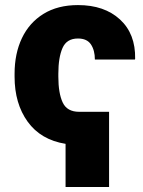

<svg xmlns="http://www.w3.org/2000/svg" viewBox="-20 -558 562 752"><path d="M236.8 174.3V5.4Q139.6 -10.3 88.4 -81.3Q37.1 -152.3 37.1 -257.8V-269Q37.1 -348.1 65.9 -408.7Q94.7 -469.2 150.4 -503.7Q206.1 -538.1 285.6 -538.1Q388.7 -538.1 450 -481.7Q511.2 -425.3 509.3 -327.6L508.3 -324.7H351.6Q351.6 -360.8 336.2 -384Q320.8 -407.2 285.2 -407.2Q241.2 -407.2 224.9 -370.1Q208.5 -333 208.5 -269V-257.8Q208.5 -192.9 225.6 -156.5Q242.7 -120.1 290 -120.1H407.2V174.3Z"/></svg>

Font: Roboto Slab Black
Style: Regular
Weight: 900
Designer: Google
Version: Version 2.000; ttfautohint (v1.8.1.43-b0c9)